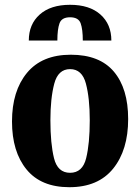

<svg xmlns="http://www.w3.org/2000/svg" viewBox="-20 -758 583 800"><path d="M514 -262Q514 -133 451.5 -55.5Q389 22 269 22Q151 22 90.5 -52Q30 -126 30 -252Q30 -379 92.5 -454.5Q155 -530 275 -530Q395 -530 454.5 -459.5Q514 -389 514 -262ZM354 -257Q354 -349 338 -409.5Q322 -470 272 -470Q222 -470 206 -409Q190 -348 190 -257Q190 -160 205 -99Q220 -38 272 -38Q324 -38 339 -99Q354 -160 354 -257ZM272 -738Q353 -738 398.5 -697.5Q444 -657 444 -589H325Q325 -636 316 -661Q307 -686 272 -686Q237 -686 228 -661Q219 -636 219 -589H100Q100 -657 145.5 -697.5Q191 -738 272 -738Z"/></svg>

Font: Sansita
Style: Bold
Weight: 700
Designer: Pablo Cosgaya
Foundry: Omnibus-Type
Version: Version 1.006